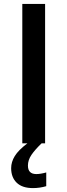

<svg xmlns="http://www.w3.org/2000/svg" viewBox="-20 -734 345 983"><path d="M94.2 0V-713.9H210.9V0ZM123 113.8Q123 157.2 166 157.2Q187 157.2 216.8 148.9V219.2Q183.1 229 148.9 229Q93.8 229 65.4 201.4Q37.1 173.8 37.1 127Q37.1 95.2 55.7 64.9Q74.2 34.7 120.1 0H192.9Q159.2 32.2 141.1 58.8Q123 85.4 123 113.8Z"/></svg>

Font: JBL Sans
Style: Semibold
Weight: 600
Version: Version 1.10